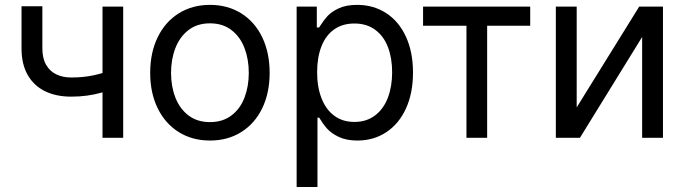

<svg xmlns="http://www.w3.org/2000/svg" viewBox="-20 -557 2767 776"><path d="M477.9 0H394.3V-530.4H477.9ZM268 -166.4Q206.5 -166.4 161.6 -188.5Q116.7 -210.6 91.9 -254.1Q67 -297.7 67 -361.2V-531.8H151.2V-361.2Q151.2 -321.8 166.1 -295.6Q180.9 -269.3 207.2 -256.6Q233.4 -243.8 268 -243.8Q316 -243.8 356.9 -252.4Q397.8 -261 444.8 -278.3V-201Q415.1 -189.6 388.5 -182.1Q361.9 -174.7 332 -170.6Q302.1 -166.4 268 -166.4Z M587 -262.4Q587 -344.3 617.4 -406.6Q647.8 -468.9 702.5 -503.1Q757.3 -537.3 828.7 -537.3Q900.2 -537.3 954.9 -503.1Q1009.7 -468.9 1039.7 -406.6Q1069.8 -344.3 1069.8 -262.4Q1069.8 -181.3 1039.7 -119.3Q1009.7 -57.3 954.9 -23.1Q900.2 11 828.7 11Q757.3 11 702.5 -23.1Q647.8 -57.3 617.4 -119.3Q587 -181.3 587 -262.4ZM985.5 -262.4Q985.5 -317.3 968.2 -362.7Q951 -408.1 915.6 -435.4Q880.2 -462.7 828.7 -462.7Q776.9 -462.7 741.7 -435.4Q706.5 -408.1 688.9 -362.7Q671.3 -317.3 671.3 -262.4Q671.3 -207.9 688.9 -162.6Q706.5 -117.4 741.7 -90.5Q776.9 -63.5 828.7 -63.5Q880.2 -63.5 915.6 -90.5Q951 -117.4 968.2 -162.6Q985.5 -207.9 985.5 -262.4Z M1178.9 -530.4H1260.4V-446.1H1270Q1271.1 -447.2 1271.8 -448.7Q1272.4 -450.3 1273.5 -451.7Q1287.6 -474.4 1303.7 -492.1Q1319.8 -509.7 1349.4 -523.5Q1379.1 -537.3 1423.3 -537.3Q1489.6 -537.3 1541.1 -503.8Q1592.5 -470.3 1620.9 -408.3Q1649.2 -346.3 1649.2 -263.8Q1649.2 -180.9 1620.9 -118.8Q1592.5 -56.6 1541.4 -22.8Q1490.3 11 1424.7 11Q1379.5 11 1348.9 -3.8Q1318.4 -18.6 1302 -37.1Q1285.6 -55.6 1271.4 -79.4Q1271.1 -80.1 1270.7 -80.5Q1270.4 -80.8 1270 -81.5H1263.1V198.9H1178.9ZM1412.3 -64.2Q1461.3 -64.2 1495.9 -90.5Q1530.4 -116.7 1547.7 -162.3Q1564.9 -207.9 1564.9 -265.2Q1564.9 -321.8 1548 -366.4Q1531.1 -410.9 1496.5 -436.5Q1462 -462 1412.3 -462Q1364 -462 1330.1 -437.8Q1296.3 -413.7 1279 -369.1Q1261.7 -324.6 1261.7 -265.2Q1261.7 -205.5 1279.4 -160Q1297 -114.6 1330.8 -89.4Q1364.6 -64.2 1412.3 -64.2Z M1689.9 -530.4H2122.9V-453H1948.9V0H1865.3V-453H1689.9Z M2563.5 -530.4H2659.5V0H2575.3V-407.5L2323.9 0H2226.5V-530.4H2310.8V-122.9Z"/></svg>

Font: Pretendard Variable
Style: Regular
Weight: 400
Designer: Base glyphs from Inter by Rasmus Andersson; Hangul glyphs from Noto Sans CJK(Source Han Sans) by Jang Soo-young and Kang
Foundry: Kil Hyung-jin
Version: Version 1.100;FEAKit 1.0